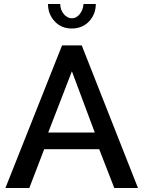

<svg xmlns="http://www.w3.org/2000/svg" viewBox="-20 -936 715 956"><path d="M280 -916H219Q219 -865 253 -829Q286 -794 338 -794Q363 -794 385 -803Q407 -812 423 -829Q457 -865 457 -916H396Q393 -885 376.5 -865Q360 -845 338 -845Q315 -845 297.5 -866Q280 -887 280 -916ZM126 0 200 -193H474L549 0H667L387 -710H289L7 0ZM338 -581 452 -276H220Z"/></svg>

Font: RT Raleway SemiBold
Style: Regular
Weight: 400
Designer: Matt McInerney, Pablo Impallari, Rodrigo Fuenzalida — Edited by Milan Moffatt in April 2016
Foundry: Matt McInerney, Pablo Impallari, Rodrigo Fuenzalida — Edited by Milan Moffatt in April 2016
Version: Version 3.001